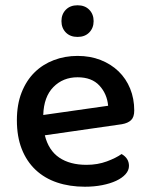

<svg xmlns="http://www.w3.org/2000/svg" viewBox="-20 -694 567 728"><path d="M150 -181Q164 -124 204.5 -96.5Q245 -69 308 -69Q350 -69 385 -82Q420 -95 441 -110Q469 -94 469 -65Q469 -48 456 -33.5Q443 -19 420.5 -8.5Q398 2 367.5 8Q337 14 302 14Q244 14 196.5 -2Q149 -18 115 -50Q81 -82 62.5 -129Q44 -176 44 -238Q44 -298 62 -343.5Q80 -389 111 -419.5Q142 -450 184 -466Q226 -482 274 -482Q322 -482 361.5 -466.5Q401 -451 429.5 -423.5Q458 -396 473.5 -358Q489 -320 489 -275Q489 -250 477 -238.5Q465 -227 442 -223ZM274 -401Q219 -401 182.5 -364Q146 -327 144 -258L390 -293Q386 -338 357 -369.5Q328 -401 274 -401ZM335 -614Q335 -588 318.5 -571Q302 -554 274 -554Q246 -554 229.5 -571Q213 -588 213 -614Q213 -640 229.5 -657Q246 -674 274 -674Q302 -674 318.5 -657Q335 -640 335 -614Z"/></svg>

Font: Baloo Bhaina 2 Medium
Style: Regular
Weight: 500
Designer: Yesha Goshar, Manish Minz, Shuchita Grover and Ek Type
Foundry: Ek Type
Version: Version 1.640;hotconv 1.0.111;makeotfexe 2.5.65597; ttfautoh